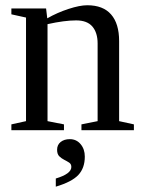

<svg xmlns="http://www.w3.org/2000/svg" viewBox="-20 -491 540 724"><path d="M158.2 -421.9Q195.8 -443.4 238.3 -457.3Q280.8 -471.2 309.1 -471.2Q368.7 -471.2 398.9 -436.5Q429.2 -401.9 429.2 -335.9V-34.2L484.9 -22V0H287.1V-22L348.1 -34.2V-327.1Q348.1 -367.7 328.4 -390.9Q308.6 -414.1 267.1 -414.1Q223.1 -414.1 159.2 -399.9V-34.2L221.2 -22V0H22.9V-22L78.1 -34.2V-424.8L22.9 -437V-459H153.8ZM299.8 99.6Q299.8 142.6 275.4 168.7Q251 194.8 190.4 212.9V182.1Q249 164.6 249 138.7Q249 127.4 240.7 122.1Q232.4 116.7 222.2 111.6Q211.9 106.4 203.6 98.4Q195.3 90.3 195.3 73.7Q195.3 55.2 208.7 44.4Q222.2 33.7 243.2 33.7Q268.1 33.7 283.9 52.5Q299.8 71.3 299.8 99.6Z"/></svg>

Font: Liberation Serif
Style: Regular
Weight: 400
Designer: Steve Matteson
Foundry: Ascender Corporation
Version: Version 2.1.5